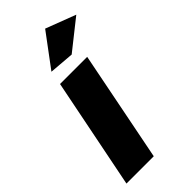

<svg xmlns="http://www.w3.org/2000/svg" viewBox="-242 -827 885 885"><g transform="rotate(-45 200.5 -385.0)"><path d="M192 0H14L122 -541H299ZM256 -599 134 -609 254 -770 401 -714Z"/></g></svg>

Font: Argentum Novus
Style: Bold Italic
Weight: 700
Designer: Julieta Ulanovsky (font) & Cristiano Sobral (main changes)
Foundry: Julieta Ulanovsky (font) & Cristiano Sobral (main changes)
Version: Version 3.00;November 27, 2020;FontCreator 13.0.0.2655 64-bi